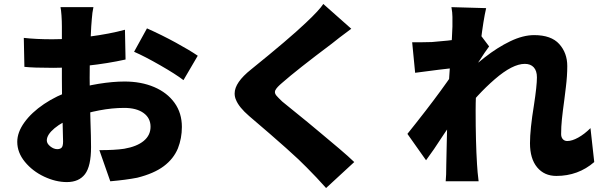

<svg xmlns="http://www.w3.org/2000/svg" viewBox="-20 -856 3040 968"><path d="M440 -723Q432 -577 432 -463Q432 -389 436 -247Q439 -165 439 -114Q439 -18 408.5 22Q378 62 317 62Q261 62 202.5 34.5Q144 7 105.5 -40Q67 -87 67 -141Q67 -189 103 -239Q139 -289 202 -331.5Q265 -374 343 -400Q406 -422 477.5 -433.5Q549 -445 608 -445Q692 -445 757.5 -417Q823 -389 860 -337.5Q897 -286 897 -216Q897 -159 877 -108Q855 -55 805.5 -18Q756 19 672 40Q616 51 536 58L481 -99Q560 -99 606 -106Q670 -117 704.5 -145.5Q739 -174 739 -217Q739 -261 703.5 -286.5Q668 -312 606 -312Q546 -312 480.5 -299.5Q415 -287 358 -266Q294 -242 255 -209.5Q216 -177 216 -148Q216 -132 233.5 -118Q251 -104 269 -104Q283 -104 290.5 -111.5Q298 -119 298 -143Q298 -157 296 -225Q292 -341 292 -458V-722Q292 -749 290 -778Q288 -807 285 -820H451Q445 -792 443 -761.5Q441 -731 440 -723ZM977 -575 905 -452Q866 -482 787.5 -527Q709 -572 656 -595L721 -713Q797 -679 866.5 -641Q936 -603 977 -575ZM244 -658Q327 -658 430 -671.5Q533 -685 610 -706L613 -556Q523 -536 421.5 -525Q320 -514 249 -514Q147 -514 103 -519L100 -665Q161 -658 244 -658Z M1653 -636Q1477 -504 1402 -438Q1376 -416 1370 -404Q1366 -399 1366 -392Q1366 -383 1374 -373.5Q1382 -364 1403 -344Q1434 -318 1531 -240L1597 -185Q1644 -146 1690.5 -106.5Q1737 -67 1766 -39L1624 92Q1576 38 1526 -12Q1463 -78 1236 -271Q1185 -315 1170 -352Q1163 -367 1163 -385Q1163 -440 1246 -506Q1438 -661 1522 -741Q1591 -806 1610 -836L1751 -711Q1682 -660 1653 -636Z M2785 31Q2724 31 2688 -12.5Q2652 -56 2652 -134Q2652 -204 2672 -326Q2687 -424 2687 -466Q2687 -499 2671 -516.5Q2655 -534 2626 -534Q2564 -534 2474.5 -456.5Q2385 -379 2310 -278L2308 -463Q2358 -515 2423 -566Q2488 -617 2552.5 -648Q2617 -679 2673 -679Q2759 -679 2799.5 -634Q2840 -589 2840 -523Q2840 -473 2833 -417Q2826 -361 2825 -352Q2817 -294 2813 -255.5Q2809 -217 2809 -180Q2809 -164 2817.5 -154.5Q2826 -145 2840 -145Q2864 -145 2895.5 -162.5Q2927 -180 2957 -210L2976 -39Q2895 31 2785 31ZM2073 -489 2058 -643Q2083 -642 2157 -644Q2330 -657 2400 -683L2446 -622Q2423 -591 2399 -553Q2379 -523 2379 -523L2305 -306Q2281 -273 2217 -178Q2164 -96 2128 -48L2034 -181L2077 -235Q2112 -279 2127 -299Q2205 -400 2266 -489L2267 -501L2274 -514Q2208 -507 2073 -489ZM2261 -771Q2261 -792 2256 -820L2431 -815Q2417 -755 2404 -647Q2378 -449 2378 -298Q2378 -141 2385 -28Q2387 10 2393 58H2227Q2230 31 2230 -25L2232 -119L2237 -332Q2242 -434 2250 -545Q2261 -690 2261 -722Z"/></svg>

Font: Merged Yaku Han JP Black
Style: Regular
Weight: 900
Designer: Ryoko NISHIZUKA 西塚涼子 (kana, bopomofo & ideographs); Paul D. Hunt (Latin, Greek & Cyrillic); Sandoll Communications 산돌커뮤니
Foundry: Adobe
Version: Version 2.004